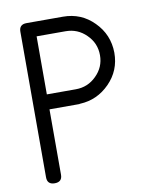

<svg xmlns="http://www.w3.org/2000/svg" viewBox="-87 -863 799 935"><g transform="rotate(-10 312.5 -396.0)"><path d="M145 -720H252H288C328 -720 362 -706 390 -678C418.7 -650 433 -616 433 -576C433 -536.7 418.7 -503 390 -475C362 -447 328 -433 288 -433H145ZM145 -36V-359H288H293C293.7 -359 294.3 -359.3 295 -360H297C353.7 -362.7 402.3 -384.7 443 -426C483.7 -467.3 504 -517.3 504 -576C503.3 -636 482 -687 440 -729C398.7 -771 348 -792 288 -792H252H108C83.3 -792 71 -780 71 -756V-422V-359V-36C71 -12 83.3 0 108 0C132.7 0 145 -12 145 -36Z"/></g></svg>

Font: Semi-Coder
Style: Regular
Weight: 400
Version: 0.1000